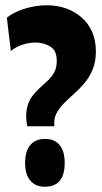

<svg xmlns="http://www.w3.org/2000/svg" viewBox="-20 -694 388 727"><path d="M83 -216Q76 -255 81.5 -281.5Q87 -308 99.5 -326Q112 -344 128.5 -359Q145 -374 160 -388Q175 -402 185 -419.5Q195 -437 195 -463Q195 -503 170 -518Q145 -533 114 -533Q97 -533 80 -529Q63 -525 48 -518Q33 -511 21 -501L6 -627Q23 -641 47.5 -651.5Q72 -662 100.5 -668Q129 -674 158 -674Q197 -674 230.5 -662Q264 -650 289.5 -627.5Q315 -605 329 -573Q343 -541 343 -500Q343 -460 331 -431Q319 -402 300 -379.5Q281 -357 260 -338.5Q239 -320 221 -301.5Q203 -283 193 -263Q183 -243 186 -216ZM150 13Q114 13 94.5 -10.5Q75 -34 75 -77Q75 -121 94.5 -144.5Q114 -168 150 -168Q187 -168 206 -144.5Q225 -121 225 -77Q225 13 150 13Z"/></svg>

Font: Bricolage Grotesque 24pt Condensed ExtraBold
Style: Regular
Weight: 800
Width: 3
Designer: Mathieu Triay
Foundry: Atelier Triay
Version: Version 1.001;gftools[0.9.33.dev8+g029e19f]